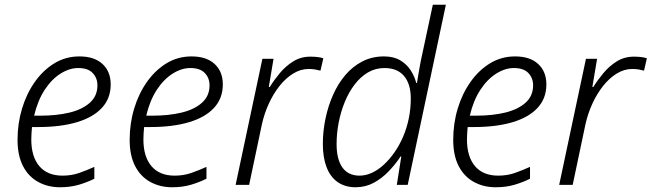

<svg xmlns="http://www.w3.org/2000/svg" viewBox="-20 -780 2749 810"><path d="M233 10Q182 10 141 -12.5Q100 -35 77 -79.5Q54 -124 54 -190Q54 -259 73 -322Q92 -385 127 -434.5Q162 -484 209.5 -513Q257 -542 315 -542Q378 -542 412.5 -510Q447 -478 447 -424Q447 -365 410 -325Q373 -285 304.5 -264.5Q236 -244 140 -244H115Q114 -233 113 -219.5Q112 -206 112 -192Q112 -119 146 -79Q180 -39 244 -39Q282 -39 314.5 -50.5Q347 -62 378 -76V-26Q348 -11 312.5 -0.5Q277 10 233 10ZM150 -292Q219 -292 273 -305Q327 -318 359 -346.5Q391 -375 391 -420Q391 -451 371 -472Q351 -493 310 -493Q273 -493 235.5 -469.5Q198 -446 168.5 -401Q139 -356 124 -292Z M706 10Q655 10 614 -12.5Q573 -35 550 -79.5Q527 -124 527 -190Q527 -259 546 -322Q565 -385 600 -434.5Q635 -484 682.5 -513Q730 -542 788 -542Q851 -542 885.5 -510Q920 -478 920 -424Q920 -365 883 -325Q846 -285 777.5 -264.5Q709 -244 613 -244H588Q587 -233 586 -219.5Q585 -206 585 -192Q585 -119 619 -79Q653 -39 717 -39Q755 -39 787.5 -50.5Q820 -62 851 -76V-26Q821 -11 785.5 -0.5Q750 10 706 10ZM623 -292Q692 -292 746 -305Q800 -318 832 -346.5Q864 -375 864 -420Q864 -451 844 -472Q824 -493 783 -493Q746 -493 708.5 -469.5Q671 -446 641.5 -401Q612 -356 597 -292Z M974 0 1087 -532H1134L1114 -413H1118Q1136 -442 1160.5 -471.5Q1185 -501 1217 -521Q1249 -541 1289 -541Q1304 -541 1318.5 -539.5Q1333 -538 1344 -534L1332 -482Q1321 -485 1309 -487Q1297 -489 1282 -489Q1248 -489 1216.5 -469.5Q1185 -450 1159 -417Q1133 -384 1114 -342.5Q1095 -301 1085 -256L1031 0Z M1480 10Q1436 10 1405 -11.5Q1374 -33 1358 -74Q1342 -115 1342 -172Q1342 -226 1353 -279Q1364 -332 1385 -379.5Q1406 -427 1437 -463.5Q1468 -500 1509 -521Q1550 -542 1600 -542Q1641 -542 1668.5 -525.5Q1696 -509 1712.5 -483.5Q1729 -458 1736 -430H1739Q1743 -453 1746.5 -475Q1750 -497 1754.5 -519.5Q1759 -542 1764 -564L1806 -760H1861L1700 0H1654L1673 -120H1670Q1649 -88 1620.5 -58Q1592 -28 1557 -9Q1522 10 1480 10ZM1497 -39Q1523 -39 1549 -51Q1575 -63 1599 -85Q1623 -107 1644 -137Q1665 -167 1680.5 -203Q1696 -239 1704.5 -280Q1713 -321 1713 -364Q1713 -426 1684.5 -459.5Q1656 -493 1602 -493Q1564 -493 1532.5 -474.5Q1501 -456 1476.5 -424Q1452 -392 1435 -351Q1418 -310 1409 -264Q1400 -218 1400 -172Q1400 -108 1424.5 -73.5Q1449 -39 1497 -39Z M2071 10Q2020 10 1979 -12.5Q1938 -35 1915 -79.5Q1892 -124 1892 -190Q1892 -259 1911 -322Q1930 -385 1965 -434.5Q2000 -484 2047.5 -513Q2095 -542 2153 -542Q2216 -542 2250.5 -510Q2285 -478 2285 -424Q2285 -365 2248 -325Q2211 -285 2142.5 -264.5Q2074 -244 1978 -244H1953Q1952 -233 1951 -219.5Q1950 -206 1950 -192Q1950 -119 1984 -79Q2018 -39 2082 -39Q2120 -39 2152.5 -50.5Q2185 -62 2216 -76V-26Q2186 -11 2150.5 -0.5Q2115 10 2071 10ZM1988 -292Q2057 -292 2111 -305Q2165 -318 2197 -346.5Q2229 -375 2229 -420Q2229 -451 2209 -472Q2189 -493 2148 -493Q2111 -493 2073.5 -469.5Q2036 -446 2006.5 -401Q1977 -356 1962 -292Z M2339 0 2452 -532H2499L2479 -413H2483Q2501 -442 2525.5 -471.5Q2550 -501 2582 -521Q2614 -541 2654 -541Q2669 -541 2683.5 -539.5Q2698 -538 2709 -534L2697 -482Q2686 -485 2674 -487Q2662 -489 2647 -489Q2613 -489 2581.5 -469.5Q2550 -450 2524 -417Q2498 -384 2479 -342.5Q2460 -301 2450 -256L2396 0Z"/></svg>

Font: Noto Sans Display Light
Style: Italic
Weight: 300
Italic angle: -12°
Designer: Monotype Design Team
Foundry: Monotype Imaging Inc.
Version: Version 2.003